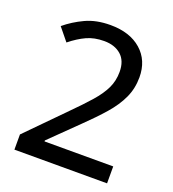

<svg xmlns="http://www.w3.org/2000/svg" viewBox="-132 -826 836 927"><g transform="rotate(20 286.0 -362.0)"><path d="M523 0H47V-78L232 -266Q286 -320 322.5 -361.5Q359 -403 377.5 -441.5Q396 -480 396 -526Q396 -583 363 -612Q330 -641 276 -641Q225 -641 186 -623Q147 -605 106 -572L53 -637Q96 -673 150.5 -698.5Q205 -724 278 -724Q378 -724 436.5 -672.5Q495 -621 495 -534Q495 -477 472.5 -428Q450 -379 408 -331Q366 -283 310 -229L170 -92V-87H523Z"/></g></svg>

Font: Noto Sans Kayah Li Medium
Style: Regular
Weight: 500
Designer: Monotype Design Team, Sérgio Martins
Foundry: Monotype Imaging Inc.
Version: Version 2.002; ttfautohint (v1.8.4.7-5d5b)